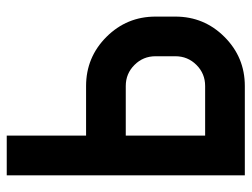

<svg xmlns="http://www.w3.org/2000/svg" viewBox="-108 -635 743 567"><g transform="rotate(-90 263.5 -351.5)"><path d="M293 -117.2Q329.6 -117.2 355.2 -142.8Q380.9 -168.5 380.9 -205.1V-263.7Q380.9 -300.3 355.2 -325.9Q329.6 -351.6 293 -351.6H146.5V-117.2ZM498 -205.1Q498 -120.1 438 -60.1Q377.9 0 293 0H29.3V-703.1H146.5V-468.8H293Q377.9 -468.8 438 -408.7Q498 -348.6 498 -263.7Z"/></g></svg>

Font: Gerhaus
Style: Regular
Weight: 400
Designer: GGBotNet
Foundry: GGBotNet
Version: 1.01